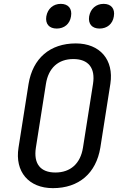

<svg xmlns="http://www.w3.org/2000/svg" viewBox="-20 -965 640 995"><path d="M496 -817C535 -817 564 -841 570 -880C577 -920 556 -945 517 -945C478 -945 449 -920 442 -880C436 -841 457 -817 496 -817ZM274 -817C313 -817 342 -841 348 -880C355 -920 334 -945 295 -945C256 -945 227 -920 220 -880C214 -841 235 -817 274 -817ZM254 10C389 10 478 -67 500 -200L552 -531C571 -655 498 -740 373 -740C239 -740 150 -663 128 -530L76 -200C56 -75 129 10 254 10ZM267 -71C189 -71 153 -117 166 -200L218 -530C231 -613 282 -659 360 -659C438 -659 475 -613 462 -530L410 -200C397 -117 345 -71 267 -71Z"/></svg>

Font: JetBrains Mono
Style: Italic
Weight: 400
Italic angle: -9°
Monospace: yes
Designer: Philipp Nurullin, Konstantin Bulenkov
Foundry: JetBrains
Version: Version 2.305